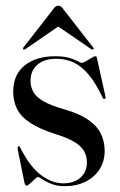

<svg xmlns="http://www.w3.org/2000/svg" viewBox="-20 -646 422 676"><path d="M202.5 -0.5Q241 -0.5 263.5 -20.8Q286 -41 286 -74Q286 -96 276 -113.8Q266 -131.5 241.8 -146.2Q217.5 -161 175 -174Q119 -192 86.5 -213.5Q54 -235 40.2 -262Q26.5 -289 26.5 -323.5Q26.5 -383 66.8 -415.5Q107 -448 174.5 -448Q204.5 -448 224 -442.2Q243.5 -436.5 254 -430.5Q264.5 -424.5 268 -424.5Q272.5 -424.5 282.5 -430.5Q292.5 -436.5 302.2 -442.2Q312 -448 315 -448Q317 -448 318.8 -447.2Q320.5 -446.5 321 -442.5L351 -308Q352 -304 351.5 -301.5Q351 -299 349 -298Q347 -297 345.2 -297.8Q343.5 -298.5 342 -301Q318 -352 293 -382.2Q268 -412.5 239.8 -425.8Q211.5 -439 178 -439Q135.5 -439 111.5 -418Q87.5 -397 87.5 -362Q87.5 -340 97.5 -322Q107.5 -304 133.5 -289.2Q159.5 -274.5 206.5 -261Q257.5 -246.5 288.8 -225.5Q320 -204.5 334.2 -177Q348.5 -149.5 348.5 -115Q348.5 -77.5 330.2 -49.5Q312 -21.5 280.5 -6Q249 9.5 208 9.5Q181 9.5 161 1.5Q141 -6.5 129 -14.8Q117 -23 113 -23Q110.5 -23 102.5 -15.2Q94.5 -7.5 86 0Q77.5 7.5 74 7.5Q72 7.5 69.8 5.8Q67.5 4 66.5 -1L42.5 -119Q42 -124.5 42.2 -127Q42.5 -129.5 44.5 -130.5Q46.5 -132 48 -131Q49.5 -130 50.5 -127.5Q86 -57.5 125.2 -29Q164.5 -0.5 202.5 -0.5ZM204.5 -566H165.5L300.5 -473.5Q303 -472 305 -471.5Q307 -471 308.5 -472Q310 -473 309.8 -475.2Q309.5 -477.5 307.5 -479.5L202 -615Q197.5 -621 194 -623.5Q190.5 -626 185 -626Q180.5 -626 176.5 -623.5Q172.5 -621 168.5 -615L63 -479.5Q61 -477.5 61 -475.2Q61 -473 62 -472Q63.5 -471 65.5 -471.5Q67.5 -472 70 -473.5Z"/></svg>

Font: Fraunces 96pt
Style: Regular
Weight: 400
Version: Version 1.000;[b76b70a41]